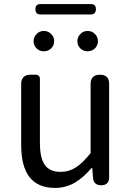

<svg xmlns="http://www.w3.org/2000/svg" viewBox="-20 -910 647 943"><path d="M516 -271V-498C516 -528 501 -543 471 -543C441 -543 425 -528 425 -498V-158C373 -94 334 -66 278 -66C206 -66 176 -109 176 -210V-523C176 -535 168 -543 156 -543H130H127C101 -543 84 -526 84 -500V-199C84 -60 136 13 251 13C325 13 379 -26 430 -85H433L437 -36C439 -12 453 0 477 0C502 0 516 -13 516 -38ZM160 -743C151 -734 145 -722 145 -707C145 -680 167 -658 195 -658C224 -658 246 -680 246 -707C246 -722 241 -734 231 -743C222 -753 210 -758 195 -758C181 -758 169 -753 160 -743ZM302 -890H179C162 -890 154 -882 154 -865C154 -848 162 -839 179 -839H302H426C443 -839 451 -848 451 -865C451 -882 443 -890 426 -890ZM375 -743C366 -734 360 -722 360 -707C360 -680 382 -658 410 -658C439 -658 461 -680 461 -707C461 -722 456 -734 446 -743C437 -753 425 -758 410 -758C396 -758 384 -753 375 -743Z"/></svg>

Font: GenSenRounded2 TW R
Style: Regular
Weight: 400
Version: Version 2.100;PS 2.1;hotconv 16.6.51;makeotf.lib2.5.65220 DE